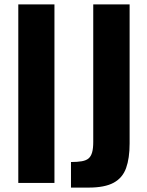

<svg xmlns="http://www.w3.org/2000/svg" viewBox="-20 -830 668 871"><path d="M63 0V-810H227V0ZM302 21V-95Q331 -95 351 -98.5Q371 -102 382 -111.5Q393 -121 398 -139Q403 -157 403 -186V-810H568V-179Q568 -112 552 -67.5Q536 -23 495.5 -1Q455 21 382 21Z"/></svg>

Font: Oswald SemiBold
Style: Regular
Weight: 600
Designer: Vernon Adams
Foundry: Vernon Adams
Version: Version 4.103;gftools[0.9.33.dev8+g029e19f]